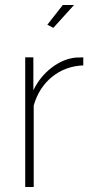

<svg xmlns="http://www.w3.org/2000/svg" viewBox="-20 -750 371 770"><path d="M193.8 -638.2 169.9 -650.9 231.9 -730H276.9ZM314 -487.8Q242.2 -484.9 189.2 -442.1Q136.2 -399.4 115.2 -327.1V0H81.1V-520H113.8V-388.2Q140.6 -442.9 186.3 -478Q231.9 -513.2 282.2 -519Q295.4 -520 314 -520Z"/></svg>

Font: Rawline ExtraLight
Style: Regular
Weight: 275
Designer: Matt McInerney, Pablo Impallari, Rodrigo Fuenzalida
Foundry: Matt McInerney, Pablo Impallari, Rodrigo Fuenzalida
Version: Version 4.020;PS 004.020;hotconv 1.0.88;makeotf.lib2.5.64775